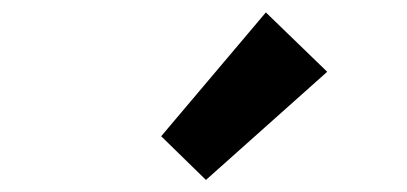

<svg xmlns="http://www.w3.org/2000/svg" viewBox="-20 -944 666 314"><path d="M316.8 -649.7 243.6 -721.2 414.8 -923.7 515.1 -826.6Z"/></svg>

Font: Noto Sans HK Thin
Style: Regular
Weight: 100
Designer: Ryoko NISHIZUKA 西塚涼子 (kana, bopomofo & ideographs); Paul D. Hunt (Latin, Greek & Cyrillic); Sandoll Communications 산돌커뮤니
Foundry: Adobe
Version: Version 2.004-H2;hotconv 1.0.118;makeotfexe 2.5.65603